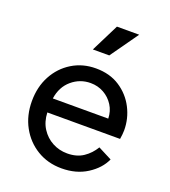

<svg xmlns="http://www.w3.org/2000/svg" viewBox="-146 -904 905 1022"><g transform="rotate(20 307.0 -393.0)"><path d="M320 12Q242 12 181 -25Q120 -62 85 -126Q50 -190 50 -271Q50 -352 84 -415Q118 -478 177.5 -514.5Q237 -551 312 -551Q391 -551 447.5 -514Q504 -477 534.5 -418Q565 -359 565 -292Q565 -281 563.5 -267.5Q562 -254 560 -242H148Q150 -190 174.5 -152Q199 -114 237.5 -93.5Q276 -73 321 -73Q375 -73 412 -98Q449 -123 472 -162L550 -122Q525 -66 464 -27Q403 12 320 12ZM312 -468Q252 -468 206 -429Q160 -390 150 -322H464Q463 -364 442 -397Q421 -430 387 -449Q353 -468 312 -468ZM261 -640 340 -798H466L354 -640Z"/></g></svg>

Font: Pitagon Sans Text Medium
Style: Regular
Weight: 500
Designer: Travis Tran
Foundry: Pitagon
Version: Version 1.000; ttfautohint (v1.8.4.7-5d5b);gftools[0.9.26]